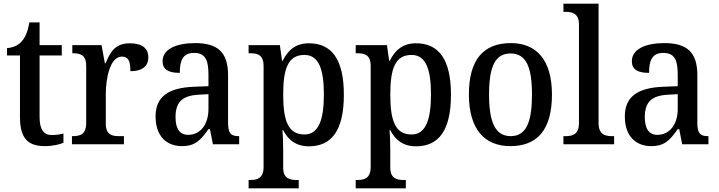

<svg xmlns="http://www.w3.org/2000/svg" viewBox="-20 -780 3886 1038"><path d="M223 10C266 10 305 0 323 -8V-58C303 -53 284 -50 260 -50C217 -50 194 -79 194 -147V-480H314V-536H194V-659H139C130 -608 117 -578 97 -556C78 -534 49 -522 18 -520V-480H88V-146C88 -30 133 10 223 10Z M369 0H650V-44H624C585 -44 552 -52 552 -111V-274C552 -352 574 -474 638 -474C674 -474 685 -450 685 -395C751 -395 782 -424 782 -470C782 -517 750 -546 682 -546C604 -546 576 -500 551 -438H547L529 -536H371V-492H374C415 -492 446 -483 446 -424V-116C446 -53 414 -44 372 -44H369Z M964 10C1039 10 1068 -27 1107 -82H1115L1131 0H1273V-44H1270C1228 -44 1213 -60 1213 -116V-374C1213 -501 1153 -547 1035 -547C936 -547 859 -516 859 -449C859 -404 891 -386 952 -386C952 -449 966 -494 1029 -494C1096 -494 1107 -446 1107 -373V-314L1030 -311C890 -306 821 -257 821 -151C821 -41 883 10 964 10ZM997 -51C951 -51 929 -85 929 -146C929 -223 960 -263 1054 -268L1107 -271V-191C1107 -108 1064 -51 997 -51Z M1324 238H1595V193H1583C1547 193 1511 185 1511 127V39C1511 6 1510 -42 1507 -76H1511C1538 -24 1580 11 1650 11C1773 11 1839 -75 1839 -268C1839 -461 1772 -546 1650 -546C1578 -546 1536 -508 1508 -451H1505L1493 -536H1324V-492H1334C1373 -492 1405 -483 1405 -423V123C1405 185 1369 193 1333 193H1324ZM1626 -53C1537 -53 1511 -129 1511 -269C1511 -408 1537 -483 1626 -483C1701 -483 1731 -410 1731 -270C1731 -129 1701 -53 1626 -53Z M1903 238H2174V193H2162C2126 193 2090 185 2090 127V39C2090 6 2089 -42 2086 -76H2090C2117 -24 2159 11 2229 11C2352 11 2418 -75 2418 -268C2418 -461 2351 -546 2229 -546C2157 -546 2115 -508 2087 -451H2084L2072 -536H1903V-492H1913C1952 -492 1984 -483 1984 -423V123C1984 185 1948 193 1912 193H1903ZM2205 -53C2116 -53 2090 -129 2090 -269C2090 -408 2116 -483 2205 -483C2280 -483 2310 -410 2310 -270C2310 -129 2280 -53 2205 -53Z M2739 10C2887 10 2964 -81 2964 -269C2964 -456 2880 -547 2742 -547C2592 -547 2515 -456 2515 -269C2515 -81 2600 10 2739 10ZM2741 -44C2656 -44 2624 -122 2624 -269C2624 -417 2655 -491 2740 -491C2825 -491 2856 -417 2856 -269C2856 -122 2826 -44 2741 -44Z M3026 0H3300V-44H3289C3249 -44 3216 -54 3216 -116V-760H3026V-716H3038C3073 -716 3110 -707 3110 -649V-116C3110 -54 3077 -44 3038 -44H3026Z M3501 10C3576 10 3605 -27 3644 -82H3652L3668 0H3810V-44H3807C3765 -44 3750 -60 3750 -116V-374C3750 -501 3690 -547 3572 -547C3473 -547 3396 -516 3396 -449C3396 -404 3428 -386 3489 -386C3489 -449 3503 -494 3566 -494C3633 -494 3644 -446 3644 -373V-314L3567 -311C3427 -306 3358 -257 3358 -151C3358 -41 3420 10 3501 10ZM3534 -51C3488 -51 3466 -85 3466 -146C3466 -223 3497 -263 3591 -268L3644 -271V-191C3644 -108 3601 -51 3534 -51Z"/></svg>

Font: Noto Serif Armenian SemiCondensed Medium
Style: Regular
Weight: 500
Width: 4
Designer: Monotype Design Team
Foundry: Monotype Imaging Inc.
Version: Version 2.008